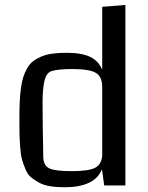

<svg xmlns="http://www.w3.org/2000/svg" viewBox="-20 -770 616 797"><path d="M500.5 0H412.6L403.3 -67.4Q373.5 7.3 247.6 7.3Q213.9 7.3 187.3 2.9Q160.6 -1.5 141.4 -12.2Q122.1 -22.9 108.4 -34.4Q94.7 -45.9 85.7 -67.6Q76.7 -89.4 71.5 -107.2Q66.4 -125 64 -156.7Q61.5 -188.5 61 -212.2Q60.5 -235.8 60.5 -276.4Q60.5 -315.9 61.8 -344.7Q63 -373.5 66.7 -401.9Q70.3 -430.2 76.4 -449.5Q82.5 -468.8 92.8 -486.8Q103 -504.9 117.4 -515.9Q131.8 -526.9 151.9 -535.4Q171.9 -543.9 197.8 -547.4Q223.6 -550.8 256.3 -550.8Q319.3 -550.8 354.2 -533.9Q389.2 -517.1 404.3 -480.5V-741.7L500.5 -749.5ZM404.3 -124.5V-409.2Q404.3 -451.7 377.9 -467.5Q351.6 -483.4 278.8 -483.4Q222.2 -483.4 194.8 -475.1Q172.4 -468.3 164.6 -434.8Q156.7 -401.4 156.7 -344.7Q156.7 -262.2 159.7 -113.8Q162.1 -81.5 185.8 -70.6Q209.5 -59.6 278.8 -59.6Q347.2 -59.6 374.3 -73.2Q401.4 -86.9 404.3 -124.5Z"/></svg>

Font: Coda
Style: Regular
Weight: 400
Designer: vernon adams
Foundry: vernon adams
Version: Version 2.001; ttfautohint (v0.8) -r 50 -G 200 -x